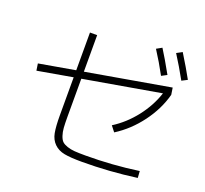

<svg xmlns="http://www.w3.org/2000/svg" viewBox="-143 -1018 1286 1205"><g transform="rotate(20 500.0 -415.0)"><path d="M884 -8Q701 17 519 17Q443 17 401.5 9Q360 1 333 -25.5Q306 -52 298 -94Q290 -136 290 -212V-464L56 -423L49 -469L290 -511V-763H338V-519L896 -616L903 -570Q876 -468 807.5 -376Q739 -284 647 -226L618 -263Q699 -314 760.5 -393Q822 -472 851 -561L338 -472V-219Q338 -173 340 -145Q342 -117 350 -93.5Q358 -70 369.5 -59Q381 -48 404 -40Q427 -32 454.5 -30Q482 -28 528 -28Q706 -28 881 -53ZM714 -809 750 -829Q784 -776 838 -679L802 -660Q760 -738 714 -809ZM842 -827 879 -847Q933 -760 969 -694L932 -675Q888 -755 842 -827Z"/></g></svg>

Font: Mplus 1p Light
Style: Regular
Weight: 300
Version: Version 1.061